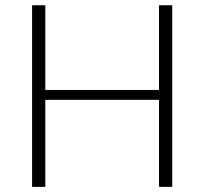

<svg xmlns="http://www.w3.org/2000/svg" viewBox="-20 -728 796 748"><path d="M651 0H599.5V-339H156.5V0H105V-707.5H156.5V-377.5H599.5V-707.5H651Z"/></svg>

Font: Lato TR Light
Style: Regular
Weight: 300
Designer: Lukasz Dziedzic
Foundry: Lukasz Dziedzic
Version: Version 1.104 2013